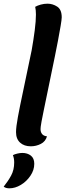

<svg xmlns="http://www.w3.org/2000/svg" viewBox="-62 -774 355 1042"><path d="M105 20Q69 20 47 0Q25 -20 25 -57Q25 -84 35 -138.5Q45 -193 64 -282Q83 -371 110 -502Q120 -559 126.5 -609.5Q133 -660 133 -695Q133 -719 129 -737Q141 -744 159 -749Q177 -754 196 -754Q224 -754 248.5 -738Q273 -722 273 -680Q273 -669 267 -633Q261 -597 252.5 -552.5Q244 -508 236 -469Q213 -358 198.5 -287Q184 -216 175.5 -175.5Q167 -135 163.5 -115Q160 -95 159 -87Q158 -79 158 -73Q158 -57 166.5 -46.5Q175 -36 193 -34Q185 -6 159.5 7Q134 20 105 20ZM-11 248Q-31 248 -42 239Q-18 209 -1.5 178.5Q15 148 15 108Q15 85 8 68Q17 63 32 59.5Q47 56 59 56Q87 56 105.5 70.5Q124 85 124 115Q124 149 103 180Q82 211 51 229.5Q20 248 -11 248Z"/></svg>

Font: Sansita Swashed Medium
Style: Regular
Weight: 500
Designer: Pablo Cosgaya
Foundry: Omnibus-Type
Version: Version 1.003; ttfautohint (v1.8.3)